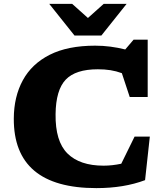

<svg xmlns="http://www.w3.org/2000/svg" viewBox="-20 -955 844 988"><path d="M513 -102.5Q557 -102.5 604 -112.5L672.5 -252H751L726.5 -28Q617.5 13 476 13Q49.5 13 51 -345Q51.5 -457.5 97.5 -542Q143.5 -626.5 236 -673.2Q328.5 -720 469.5 -720Q509.5 -720 548 -715Q586.5 -710 624.5 -700.5L667.5 -751H740V-456H647.5L607 -578.5Q578.5 -589 548.5 -593.8Q518.5 -598.5 483.5 -598.5Q369 -598.5 318.2 -545.2Q267.5 -492 266 -368Q264 -228 327.2 -165.2Q390.5 -102.5 513 -102.5ZM631.5 -935 501.5 -772H363.5L233.5 -935H351.5L432.5 -862.5L513.5 -935Z"/></svg>

Font: Newsreader 6pt
Style: Bold
Weight: 700
Designer: Hugues Gentile
Foundry: Production Type
Version: Version 1.003; ttfautohint (v1.8.3)